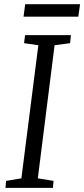

<svg xmlns="http://www.w3.org/2000/svg" viewBox="-20 -914 410 934"><path d="M6.5 0 9.5 -34 84 -46.5 166.5 -694 97 -704 102 -743H325L321 -704L245.5 -694L164 -46.5L240.5 -34L237.5 0ZM102.5 -893.5H369.5L361 -833H94.5Z"/></svg>

Font: Merriweather 24pt Light
Style: Italic
Weight: 300
Italic angle: -7.8°
Version: Version 2.101